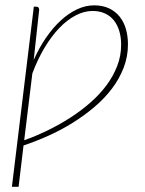

<svg xmlns="http://www.w3.org/2000/svg" viewBox="-20 -520 542 718"><path d="M458.5 -354Q458.5 -308.5 442.5 -267Q426.5 -225.5 398.8 -188.8Q371 -152 333.2 -120Q295.5 -88 252.2 -61Q209 -34 161.8 -12.8Q114.5 8.5 68 24L49.5 178.5H24.5L106.5 -495H116Q122 -495 124.2 -491.5Q126.5 -488 126.5 -483.5L106 -295.5Q126 -341 151.8 -378.5Q177.5 -416 206.8 -443Q236 -470 267.8 -485Q299.5 -500 332 -500Q364 -500 387.8 -488.8Q411.5 -477.5 427.2 -458Q443 -438.5 450.8 -411.8Q458.5 -385 458.5 -354ZM433 -352.5Q433 -381 426 -404.2Q419 -427.5 405.5 -444.2Q392 -461 372 -470Q352 -479 326 -479Q295 -479 263.2 -462.5Q231.5 -446 202.2 -415.8Q173 -385.5 147 -342.2Q121 -299 101 -245.5L70.5 4.5Q114 -11 157.8 -32.2Q201.5 -53.5 241.8 -79.2Q282 -105 317 -135.5Q352 -166 377.8 -200.5Q403.5 -235 418.2 -273Q433 -311 433 -352.5Z"/></svg>

Font: Lato Thin
Style: Italic
Weight: 200
Italic angle: -7°
Designer: Lukasz Dziedzic
Foundry: tyPoland Lukasz Dziedzic
Version: Version 2.007; 2014-02-27